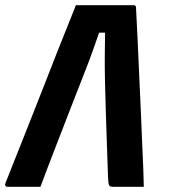

<svg xmlns="http://www.w3.org/2000/svg" viewBox="-33 -721 653 741"><path d="M123 0Q91 0 58.5 0Q26 0 -4 0Q-7 0 -9.5 -1.5Q-12 -3 -13 -6.5Q-14 -10 -12 -14Q-3 -38 14 -80Q31 -122 52.5 -176.5Q74 -231 98 -291.5Q122 -352 146 -413.5Q170 -475 192 -531Q214 -587 232 -631Q250 -675 260 -701Q317 -701 372.5 -701Q428 -701 482 -701Q486 -701 488 -700Q490 -699 491 -696.5Q492 -694 492 -690Q495 -633 498 -569.5Q501 -506 504 -436.5Q507 -367 510.5 -292.5Q514 -218 517 -138Q519 -105 520 -70.5Q521 -36 522 0Q491 0 460.5 0Q430 0 403 0Q392 0 388.5 -5.5Q385 -11 384 -35Q381 -113 379 -179.5Q377 -246 375 -304Q373 -362 372 -414.5Q371 -467 371.5 -518Q372 -569 373 -620L399 -595H323L358 -619Q342 -572 324.5 -523.5Q307 -475 285.5 -421Q264 -367 240 -304.5Q216 -242 186.5 -166.5Q157 -91 123 0Z"/></svg>

Font: RecMonoLinear Nerd Font Mono
Style: Bold Italic
Weight: 700
Italic angle: -10°
Monospace: yes
Version: Version 1.085; ttfautohint (v1.8.4.7-5d5b);Nerd Fonts 3.2.1